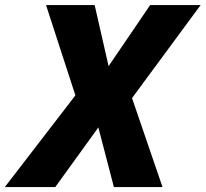

<svg xmlns="http://www.w3.org/2000/svg" viewBox="-52 -758 834 778"><path d="M409.5 0 346.5 -241.5 172 0H-32.5L253.5 -371.5L134.5 -737.5H331.5L388 -490L556.5 -737.5H761L483 -360.5L606.5 0Z"/></svg>

Font: Epilogue ExtraBold
Style: Italic
Weight: 800
Italic angle: -12°
Designer: Tyler Finck
Foundry: Etcetera Type Co
Version: Version 2.111; ttfautohint (v1.8.3)